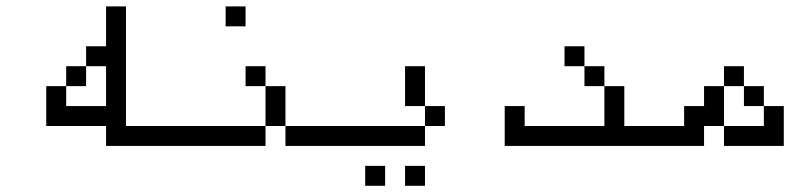

<svg xmlns="http://www.w3.org/2000/svg" viewBox="-20 -645 2540 602"><path d="M500 -187.5V-250H375Q375 -250 375 -625H312.5Q312.5 -625 312.5 -500H250V-437.5H187.5V-375H125Q125 -375 125 -250H312.5V-187.5ZM187.5 -312.5V-375H250V-437.5H312.5Q312.5 -437.5 312.5 -312.5Z M1000 -187.5V-250H875V-187.5ZM750 -562.5V-625H687.5V-562.5ZM812.5 -250H500V-187.5H812.5ZM812.5 -250H875Q875 -250 875 -375H812.5Q812.5 -375 812.5 -250ZM812.5 -375V-437.5H750V-375Z M1187.5 -62.5V-125H1125V-62.5ZM1312.5 -62.5V-125H1250V-62.5ZM1375 -250V-312.5H1312.5V-250H1000V-187.5H1312.5V-250ZM1312.5 -312.5Q1312.5 -312.5 1312.5 -437.5H1250Q1250 -437.5 1250 -312.5Z M2000 -187.5V-250H1937.5Q1937.5 -250 1937.5 -375H1875Q1875 -375 1875 -250H1625V-312.5H1562.5Q1562.5 -312.5 1562.5 -187.5ZM1875 -375V-437.5H1812.5V-375ZM1812.5 -437.5V-500H1750V-437.5Z M2187.5 -250H2250V-187.5H2437.5Q2437.5 -187.5 2437.5 -312.5H2375V-250H2250Q2250 -250 2250 -375H2187.5V-312.5H2125V-250H2000V-187.5H2187.5ZM2375 -312.5V-375H2312.5V-312.5ZM2250 -375H2312.5V-437.5H2250Z"/></svg>

Font: Unifont
Style: Regular
Weight: 500
Version: Version 15.1.04